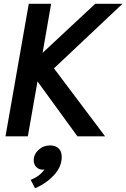

<svg xmlns="http://www.w3.org/2000/svg" viewBox="-20 -720 667 1014"><path d="M132 -700H250L205 -441L483 -700H627L265 -359L535 0H389L178 -290L127 0H9ZM142 230Q190 211 215 175L206 176Q185 176 171.5 162Q158 148 158 127Q158 95 183.5 71.5Q209 48 244 48Q274 48 290 64Q306 80 306 109Q306 161 264.5 205.5Q223 250 165 274Z"/></svg>

Font: Niramit SemiBold
Style: Italic
Weight: 600
Italic angle: -10°
Designer: Katatrad Aksorn Co.,Ltd.
Foundry: Cadson Demak Co.,Ltd.
Version: Version 1.001; ttfautohint (v1.6)